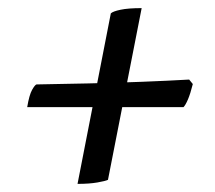

<svg xmlns="http://www.w3.org/2000/svg" viewBox="-20 -510 529 473"><path d="M171 -57 253 -477Q258 -482 277 -486Q296 -490 329 -490L246 -67Q240 -64 220 -60.5Q200 -57 171 -57ZM47 -246Q52 -276 59 -288.5Q66 -301 70 -302Q130 -303 197.5 -304.5Q265 -306 329.5 -308.5Q394 -311 446 -314L455 -303Q449 -279 443 -265Q437 -251 432 -246Z"/></svg>

Font: Texturina 12pt SemiBold
Style: Italic
Weight: 600
Italic angle: -11°
Version: Version 1.002